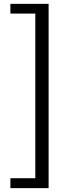

<svg xmlns="http://www.w3.org/2000/svg" viewBox="-20 -811 378 1001"><path d="M34.2 169.9V118.2H164.1V-740.2H34.2V-791H233.4V169.9Z"/></svg>

Font: GenYoGothic TW TTF Regular
Style: Regular
Weight: 400
Version: Version 1.300